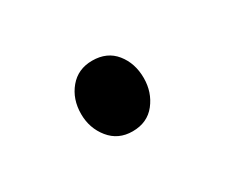

<svg xmlns="http://www.w3.org/2000/svg" viewBox="-41 -195 342 292"><g transform="rotate(-30 130.0 -49.0)"><path d="M130 13Q105 13 90 -5.5Q75 -24 75 -49Q75 -75 90 -93Q105 -111 130 -111Q156 -111 170.5 -93Q185 -75 185 -49Q185 -24 170.5 -5.5Q156 13 130 13Z"/></g></svg>

Font: Zen Kurenaido
Style: ARC
Weight: 400
Designer: Yoshimichi Ohira
Foundry: Positype
Version: Version 1.001